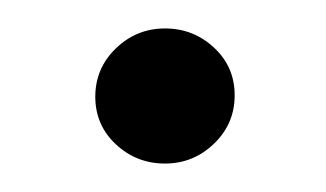

<svg xmlns="http://www.w3.org/2000/svg" viewBox="-20 -370 229 135"><path d="M145 -303Q145 -283 130.5 -269Q116 -255 96 -255Q76 -255 61.5 -268.5Q47 -282 47 -302Q47 -322 61.5 -336Q76 -350 96 -350Q116 -350 130.5 -336.5Q145 -323 145 -303Z"/></svg>

Font: IngvarSans
Style: Regular
Weight: 400
Version: Version 1.000